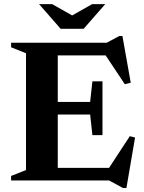

<svg xmlns="http://www.w3.org/2000/svg" viewBox="-20 -878 700 934"><path d="M34 0V-22L106.5 -51V-619L34 -648V-670H499L560.5 -703H575.5L616 -475.5L587 -468.5L494 -608.5H261V-382H418.5L429.5 -482.5H478.5V-220.5H429.5L418.5 -321H261V-61.5H510.5L611.5 -215.5L637 -209L595 36.5H578L511 0ZM492 -858 387 -738H275L170 -858H233.5L331 -803L428.5 -858Z"/></svg>

Font: Newsreader Text
Style: Bold
Weight: 700
Designer: Hugues Gentile
Foundry: Production Type
Version: Version 1.001